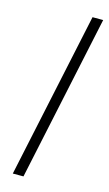

<svg xmlns="http://www.w3.org/2000/svg" viewBox="-111 -741 446 783"><g transform="rotate(15 111.5 -350.0)"><path d="M29 0 178 -700H223L74 0Z"/></g></svg>

Font: Red Hat Display
Style: Italic
Weight: 300
Italic angle: -12°
Designer: Pentagram, MCKL
Foundry: Pentagram, MCKL
Version: Version 1.023